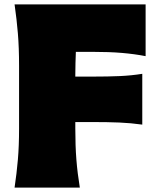

<svg xmlns="http://www.w3.org/2000/svg" viewBox="-20 -855 724 875"><path d="M46.4 0Q56.2 -65.4 61.5 -127.7Q66.9 -189.9 66.9 -269.5V-555.2Q66.9 -638.2 61.5 -702.6Q56.2 -767.1 46.4 -835H643.6V-599.1Q593.3 -608.9 535.9 -613.8Q478.5 -618.7 400.9 -618.7H325.7Q324.7 -594.2 324 -567.9Q323.2 -541.5 323.2 -512.7V-505.9H400.9Q474.1 -505.9 526.6 -508.3Q579.1 -510.7 628.4 -518.6V-287.1Q576.7 -294.4 523.9 -296.6Q471.2 -298.8 400.4 -298.8H323.2V-269.5Q323.2 -189.9 328.1 -127.7Q333 -65.4 343.8 0Z"/></svg>

Font: Pinar Black
Style: Regular
Weight: 900
Designer: Amin Abedi
Version: Version 3.000